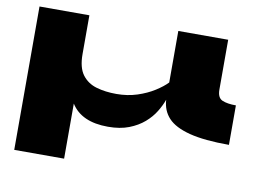

<svg xmlns="http://www.w3.org/2000/svg" viewBox="-75 -600 1213 910"><g transform="rotate(10 531.5 -145.0)"><path d="M1043 0Q924 0 852.5 -18.5Q781 -37 748.5 -72Q716 -107 713 -159Q703 -131 684.5 -100.5Q666 -70 636 -44Q606 -18 563.5 -1.5Q521 15 463 15Q335 15 285 -65V200H45V-490H285V-303Q285 -238 310.5 -204Q336 -170 379 -157.5Q422 -145 475 -145Q529 -145 575 -160Q621 -175 656.5 -197.5Q692 -220 713 -242V-490H953V-250Q953 -211 977 -200.5Q1001 -190 1043 -190Z"/></g></svg>

Font: Syne ExtraBold
Style: Regular
Weight: 800
Designer: Lucas Descroix
Foundry: Bonjour Monde
Version: Version 2.200; ttfautohint (v1.8.4)